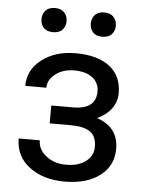

<svg xmlns="http://www.w3.org/2000/svg" viewBox="-53 -763 613 815"><g transform="rotate(5 254.0 -356.0)"><path d="M43 0ZM358.9 -383.8Q358.9 -420.9 330.6 -442.6Q302.2 -464.4 252.9 -464.4Q205.1 -464.4 173.1 -439.5Q141.1 -414.6 141.1 -380.9H51.3Q51.3 -449.7 108.9 -493.7Q166.5 -537.6 252.9 -537.6Q345.7 -537.6 397.5 -497.8Q449.2 -458 449.2 -384.3Q449.2 -348.6 427.7 -318.8Q406.2 -289.1 366.7 -271.5Q459 -240.2 459 -148.4Q459 -75.7 402.8 -33.2Q346.7 9.3 252.9 9.3Q161.6 9.3 102.3 -35.4Q43 -80.1 43 -156.2H132.8Q132.8 -117.7 167.2 -90.1Q201.7 -62.5 252.9 -62.5Q304.7 -62.5 336.4 -86.4Q368.2 -110.4 368.2 -148.4Q368.2 -192.9 341.6 -212.2Q314.9 -231.4 258.8 -231.4H168.5V-307.6H266.6Q358.9 -310.1 358.9 -383.8ZM95.2 -669.4Q95.2 -691.4 108.6 -706.3Q122.1 -721.2 148.4 -721.2Q174.8 -721.2 188.5 -706.3Q202.1 -691.4 202.1 -669.4Q202.1 -647.5 188.5 -632.8Q174.8 -618.2 148.4 -618.2Q122.1 -618.2 108.6 -632.8Q95.2 -647.5 95.2 -669.4ZM305.2 -668.5Q305.2 -690.4 318.6 -705.6Q332 -720.7 358.4 -720.7Q384.8 -720.7 398.4 -705.6Q412.1 -690.4 412.1 -668.5Q412.1 -646.5 398.4 -631.8Q384.8 -617.2 358.4 -617.2Q332 -617.2 318.6 -631.8Q305.2 -646.5 305.2 -668.5Z"/></g></svg>

Font: Roboto
Style: Regular
Weight: 400
Designer: Google
Version: Version 2.134; 2016; ttfautohint (v1.6)